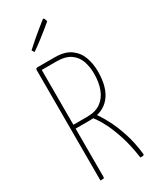

<svg xmlns="http://www.w3.org/2000/svg" viewBox="-230 -974 844 1037"><g transform="rotate(-30 192.5 -456.0)"><path d="M86 -310Q73 -310 76.5 -313.5Q80 -317 80 -321V-684Q80 -691 80 -695.5Q80 -700 81 -700H187Q250 -700 286 -673.5Q322 -647 336.5 -605.5Q351 -564 351 -518Q351 -467 340 -428.5Q329 -390 307 -363.5Q285 -337 253 -323.5Q221 -310 179 -310ZM68 0V-690Q68 -690 69.5 -695Q71 -700 78 -700H82Q90 -700 91 -695Q92 -690 92 -690V-10Q92 -5 91 -3Q90 -1 85 -0.5Q80 0 68 0ZM330 0Q328 0 325 0Q322 0 317 0Q305 -83 285.5 -142.5Q266 -202 246.5 -240Q227 -278 213.5 -296Q200 -314 200 -314Q200 -314 199 -318.5Q198 -323 204 -326L212 -330Q218 -330 222 -325Q222 -325 236.5 -304Q251 -283 272 -242.5Q293 -202 312 -144Q331 -86 340 -12Q341 -5 339 -3Q337 -1 330 0ZM86 -334H178Q230 -334 262.5 -357Q295 -380 311 -421.5Q327 -463 327 -518Q327 -560 314.5 -596Q302 -632 270.5 -654Q239 -676 182 -676H86ZM107 -779Q107 -779 104.5 -783Q102 -787 99.5 -791Q97 -795 97 -795Q122 -818 146.5 -839Q171 -860 191.5 -876.5Q212 -893 224 -902.5Q236 -912 236 -912Q242 -912 245.5 -900.5Q249 -889 249 -889Q249 -889 237.5 -879.5Q226 -870 206.5 -854Q187 -838 161.5 -818.5Q136 -799 107 -779Z"/></g></svg>

Font: Yanone Kaffeesatz ExtraLight ExtraLight
Style: Regular
Weight: 250
Version: Version 2.003